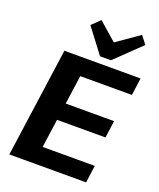

<svg xmlns="http://www.w3.org/2000/svg" viewBox="-169 -1053 958 1156"><g transform="rotate(20 309.5 -475.0)"><path d="M171 -111H540L525 0H33L131 -700H619L604 -589H238L285 -675L239 -346L212 -404H557L542 -294H197L240 -352L194 -25ZM577 -899 414 -742H344L225 -899L278 -950L433 -814H344L538 -950Z"/></g></svg>

Font: Pathway Extreme 28pt
Style: Bold Italic
Weight: 700
Italic angle: -8°
Designer: Eduardo Rodriguez Tunni
Foundry: Eduardo Rodriguez Tunni
Version: Version 1.001;gftools[0.9.26]